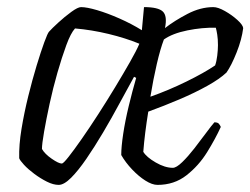

<svg xmlns="http://www.w3.org/2000/svg" viewBox="-20 -520 704 540"><path d="M145 0Q130 0 112 -9Q94 -18 76.5 -31Q59 -44 47.5 -56.5Q36 -69 34 -75Q33 -112 40.5 -157.5Q48 -203 59.5 -249.5Q71 -296 83 -335.5Q95 -375 104.5 -401Q114 -427 118 -431Q126 -440 144 -456.5Q162 -473 180.5 -486.5Q199 -500 208 -500Q224 -500 253 -491.5Q282 -483 316 -468Q350 -453 379 -435L385 -500Q425 -500 438 -487.5Q451 -475 444 -441Q471 -462 507.5 -481Q544 -500 580 -500Q593 -500 612.5 -489Q632 -478 647.5 -464Q663 -450 664 -441Q660 -409 645.5 -372.5Q631 -336 617 -316Q598 -298 563 -278.5Q528 -259 484.5 -240.5Q441 -222 397 -206Q392 -175 388.5 -147Q385 -119 383 -93Q392 -78 418 -63Q444 -48 466 -48Q476 -48 492.5 -64Q509 -80 526.5 -102.5Q544 -125 559.5 -146Q575 -167 583 -176Q592 -176 595.5 -172Q599 -168 601 -163Q586 -130 562.5 -92Q539 -54 504.5 -27Q470 0 423 0Q408 0 389 -12Q370 -24 351.5 -43.5Q333 -63 321 -84Q321 -107 326.5 -143.5Q332 -180 342 -221.5Q352 -263 363 -301L357 -304Q338 -270 316 -229Q294 -188 270 -147.5Q246 -107 223 -73.5Q200 -40 180 -20Q160 0 145 0ZM403 -248Q454 -266 504 -290.5Q554 -315 585 -336Q589 -347 591 -363.5Q593 -380 593 -393Q593 -410 591 -422.5Q589 -435 587 -442Q549 -443 507 -434.5Q465 -426 441 -409Q431 -383 421 -340Q411 -297 403 -248ZM154 -60Q158 -60 173 -79Q188 -98 210 -129.5Q232 -161 256.5 -199Q281 -237 304 -275Q327 -313 345.5 -345.5Q364 -378 372 -397Q333 -413 285.5 -424.5Q238 -436 191 -440Q179 -427 166.5 -393Q154 -359 141.5 -315.5Q129 -272 119.5 -228Q110 -184 104 -149.5Q98 -115 98 -101Q106 -87 125.5 -73.5Q145 -60 154 -60Z"/></svg>

Font: Texturina Thin
Style: Italic
Weight: 100
Italic angle: -11°
Designer: Guillermo Torres Carreño
Foundry: Omnibus-Type
Version: Version 1.002; ttfautohint (v1.8.3)